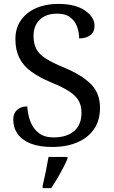

<svg xmlns="http://www.w3.org/2000/svg" viewBox="-20 -744 584 985"><path d="M247 10Q182 10 137.5 -7.5Q93 -25 70.5 -57Q48 -89 48 -131Q48 -151 56.5 -166Q65 -181 81 -189.5Q97 -198 120 -198Q122 -157 136 -120.5Q150 -84 179 -61.5Q208 -39 255 -39Q322 -39 360 -71.5Q398 -104 398 -165Q398 -202 383.5 -227.5Q369 -253 335.5 -275Q302 -297 243 -321Q181 -347 140 -377Q99 -407 79 -447.5Q59 -488 59 -543Q59 -600 87.5 -640.5Q116 -681 165.5 -702.5Q215 -724 278 -724Q367 -724 416 -690Q465 -656 465 -612Q465 -580 443.5 -563.5Q422 -547 386 -547Q386 -578 375.5 -607Q365 -636 340.5 -655Q316 -674 274 -674Q216 -674 184 -643Q152 -612 152 -560Q152 -520 166.5 -492.5Q181 -465 215 -443.5Q249 -422 307 -398Q395 -362 444 -315Q493 -268 493 -191Q493 -127 463 -82.5Q433 -38 377.5 -14Q322 10 247 10ZM199 208Q207 175 215 136Q223 97 229 61H326V71Q317 92 303 119Q289 146 273 173Q257 200 243 221H199Z"/></svg>

Font: Noto Serif Toto
Style: Regular
Weight: 400
Designer: Monotype Design Team
Foundry: Monotype Imaging Inc.
Version: Version 2.001